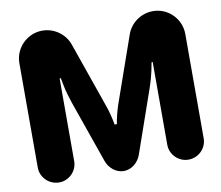

<svg xmlns="http://www.w3.org/2000/svg" viewBox="-83 -863 1120 971"><g transform="rotate(-10 477.0 -377.5)"><path d="M145 7.8C195.8 7.8 237.8 -34.2 237.8 -85V-509.8H244.1L252 -469.2C256.8 -443.8 266.1 -412.1 276.9 -379.9L389.2 -59.1C401.9 -22.9 436 7.8 477.1 7.8C518.1 7.8 551.8 -22.9 564.9 -59.1L676.8 -379.9C688 -412.1 696.8 -443.8 702.1 -469.2L710 -509.8H715.8V-85C715.8 -34.2 757.8 7.8 809.1 7.8C860.8 7.8 902.8 -34.2 902.8 -85V-621.1C902.8 -699.2 838.9 -763.2 761.2 -763.2C699.2 -763.2 645 -723.1 626 -668L506.8 -328.1C499 -306.2 485.8 -255.9 482.9 -231.9H471.2C467.8 -255.9 455.1 -306.2 446.8 -328.1L328.1 -668C309.1 -723.1 254.9 -763.2 192.9 -763.2C115.2 -763.2 50.8 -699.2 50.8 -621.1V-85C50.8 -34.2 92.8 7.8 145 7.8Z"/></g></svg>

Font: Jellee Bold
Style: Regular
Weight: 700
Designer: Alfredo Marco Pradil
Foundry: Hanken Design Co.
Version: Version 1.223;hotconv 1.0.109;makeotfexe 2.5.65596